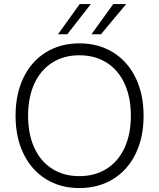

<svg xmlns="http://www.w3.org/2000/svg" viewBox="-20 -921 788 950"><path d="M57 -348Q57 -455.5 96.2 -536.8Q135.5 -618 207.2 -662.2Q279 -706.5 372.5 -706.5Q467 -706.5 539.2 -662Q611.5 -617.5 651 -536.2Q690.5 -455 690.5 -348Q690.5 -241 651 -160Q611.5 -79 539.2 -34.8Q467 9.5 372.5 9.5Q278.5 9.5 207 -35Q135.5 -79.5 96.2 -160.5Q57 -241.5 57 -348ZM372.5 -49.5Q450 -49.5 507.8 -86Q565.5 -122.5 596.5 -190Q627.5 -257.5 627.5 -348Q627.5 -439 596.5 -506.8Q565.5 -574.5 507.8 -611Q450 -647.5 372.5 -647.5Q295.5 -647.5 238.2 -611Q181 -574.5 150 -507Q119 -439.5 119 -348Q119 -257 150 -189.5Q181 -122 238.2 -85.8Q295.5 -49.5 372.5 -49.5ZM540.5 -901H604.5L479.5 -751.5H432.5ZM374.5 -901H429.5L313 -751.5H267Z"/></svg>

Font: HK Grotesk Light
Style: Regular
Weight: 300
Designer: Alfredo Marco Pradil
Foundry: Hanken Design Co.
Version: Version 3.001